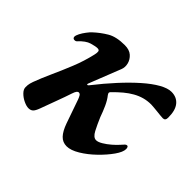

<svg xmlns="http://www.w3.org/2000/svg" viewBox="-106 -590 761 761"><g transform="rotate(45 274.5 -209.5)"><path d="M119.2 14.2Q107.6 14.2 91.8 6.7Q75.9 -0.7 64 -12.7Q52.2 -24.6 52.2 -36.3Q52.2 -43.2 52.6 -48.4Q53 -53.5 54.6 -59.3Q56.2 -65.1 58.7 -72.4Q70.8 -105.1 88.7 -144.6Q106.7 -184.1 125.1 -229.4Q143.5 -274.6 154.4 -322.7Q157.1 -334.8 155.8 -341.3Q154.5 -347.8 144.5 -347.8Q134.4 -347.8 113 -341.6Q91.6 -335.4 68.4 -310Q64.4 -305.2 56.4 -305.8Q48.3 -306.4 47.5 -315Q47.5 -322.6 53.7 -334.6Q59.9 -346.6 69.3 -358.9Q78.7 -371.3 85.2 -377.1Q109.6 -399.8 137.5 -416.3Q165.5 -432.9 212.6 -432.9Q238.8 -432.9 253.3 -420Q267.7 -407.2 272.2 -389.3Q276.6 -371.5 270.4 -356.2L218.4 -224.3Q215.2 -216.6 218.9 -216.3Q222.5 -216.1 226.5 -221.9Q261.7 -266.9 296.9 -305.2Q332 -343.5 364.8 -372.4Q397.6 -401.3 425.7 -417.1Q453.9 -432.9 474.4 -432.9Q504.1 -432.9 520.9 -412.5Q537.8 -392.2 537.6 -351Q537.6 -334.3 524.1 -334.3Q517.5 -334.3 508.3 -335.4Q499 -336.5 489.2 -337.5Q477.9 -338.5 468.3 -339.5Q458.6 -340.5 453.1 -340.5Q432.1 -340.5 413.3 -335.3Q394.6 -330.1 376.7 -320Q358.9 -310 341.5 -295.5Q324.2 -281 305.1 -261.6Q301.1 -257.6 301.1 -254.3Q301 -251 305.4 -244.9Q317.7 -229.6 327.6 -207.8Q337.5 -186 345.8 -162.2Q358 -133.3 370.4 -109.5Q382.8 -85.7 398.6 -85.7Q409.1 -85.7 424.5 -94.9Q439.9 -104 455 -117.1Q470.1 -130.2 478.2 -139.6Q487.5 -150.1 491.6 -154.2Q495.8 -158.3 499.8 -158.3Q504.4 -158.3 506.1 -154Q507.8 -149.8 507.8 -145.1Q507.8 -128.3 489.3 -102Q470.9 -75.8 443 -48.8Q415.2 -21.8 385.4 -3.9Q355.6 14 333 14Q310.4 14 295.3 -1.9Q280.2 -17.8 268.6 -50.4L233.8 -150.1Q230.6 -158.7 226.8 -165.1Q223 -171.4 216.3 -171.4Q212 -171.4 208 -166.4Q204.1 -161.4 200.1 -149.3Q190.7 -120.7 177.6 -85.8Q164.4 -50.9 152.5 -17.6Q145.7 0.8 138.6 7.5Q131.4 14.2 119.2 14.2Z"/></g></svg>

Font: EB Garamond
Style: Italic
Weight: 400
Italic angle: -17.2°
Designer: Georg Duffner and Octavio Pardo
Foundry: Georg Duffner
Version: Version 1.001